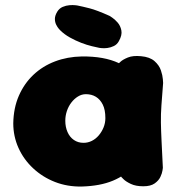

<svg xmlns="http://www.w3.org/2000/svg" viewBox="-20 -716 678 738"><path d="M294 1Q239 2 191.5 -16.5Q144 -35 107.5 -69Q71 -103 51 -147.5Q31 -192 31 -242Q32 -301 52.5 -348Q73 -395 108.5 -428.5Q144 -462 191.5 -480Q239 -498 294 -499Q380 -500 436.5 -473.5Q493 -447 521 -391.5Q549 -336 549 -250Q549 -200 535.5 -155.5Q522 -111 492.5 -76.5Q463 -42 414 -21.5Q365 -1 294 1ZM301 -167Q318 -167 333 -174.5Q348 -182 359.5 -195.5Q371 -209 378 -226Q385 -243 385 -262Q385 -294 375 -314Q365 -334 348.5 -344Q332 -354 310 -354Q294 -354 279.5 -345Q265 -336 254 -321.5Q243 -307 237 -289Q231 -271 231 -252Q231 -228 239.5 -208.5Q248 -189 264 -178Q280 -167 301 -167ZM531 0Q502 0 483 -9Q464 -18 455 -27Q446 -36 446 -36Q439 -109 433 -177.5Q427 -246 427 -318Q427 -390 434 -470Q434 -470 443 -478.5Q452 -487 471.5 -495Q491 -503 522 -500Q556 -497 574 -481Q592 -465 598.5 -445.5Q605 -426 606 -411.5Q607 -397 607 -397Q603 -346 600.5 -311.5Q598 -277 598.5 -245Q599 -213 601 -173Q603 -133 606 -71Q606 -71 604.5 -60.5Q603 -50 596.5 -36Q590 -22 574.5 -11Q559 0 531 0ZM362 -532Q352 -534 333 -538.5Q314 -543 292 -551.5Q270 -560 248.5 -572Q227 -584 211 -600Q211 -600 206 -605.5Q201 -611 196 -621Q191 -631 191 -643.5Q191 -656 200 -671Q208 -684 221 -689.5Q234 -695 247 -696Q260 -697 268.5 -696Q277 -695 277 -695Q297 -691 324.5 -684Q352 -677 401 -655Q401 -655 411 -648.5Q421 -642 432 -629.5Q443 -617 446.5 -599Q450 -581 437 -558Q430 -545 417.5 -539Q405 -533 392.5 -531.5Q380 -530 371 -531Q362 -532 362 -532Z"/></svg>

Font: Sour Gummy Black
Style: Regular
Weight: 900
Version: Version 1.000